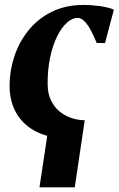

<svg xmlns="http://www.w3.org/2000/svg" viewBox="-20 -566 494 800"><path d="M263.5 10.5Q187.5 10.5 133 -16.5Q78.5 -43.5 49.5 -92.2Q20.5 -141 20 -206.5Q19.5 -268 38.8 -328Q58 -388 96.8 -437.2Q135.5 -486.5 194 -516Q252.5 -545.5 330 -545.5Q359 -545.5 394.5 -540.8Q430 -536 454.5 -526L417.5 -386.5L383 -387Q370.5 -417.5 357.8 -441Q345 -464.5 331.2 -478Q317.5 -491.5 303.5 -491.5Q281 -491.5 258.5 -471.2Q236 -451 217.8 -414Q199.5 -377 188.8 -326.2Q178 -275.5 178.5 -214Q179 -174 193.5 -145.5Q208 -117 231 -99.2Q254 -81.5 281 -73.2Q308 -65 333 -65ZM183.5 -44.5 333 -65 291.5 214.5H144.5Z"/></svg>

Font: Merriweather 72pt ExtraBold
Style: Italic
Weight: 800
Italic angle: -7.8°
Version: Version 2.101